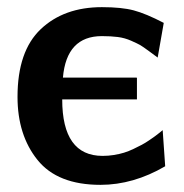

<svg xmlns="http://www.w3.org/2000/svg" viewBox="-20 -507 516 537"><path d="M29 -236Q29 -364 94 -425.5Q159 -487 265 -487Q320 -487 354 -478Q388 -469 438 -443L421 -346Q417 -349 398 -363Q379 -377 372 -381Q365 -385 347 -393Q329 -401 309.5 -403.5Q290 -406 265 -406Q166 -406 156 -290H362L363 -289V-229H154Q154 -71 267 -71Q283 -71 298.5 -73.5Q314 -76 327 -80Q340 -84 353.5 -90.5Q367 -97 376.5 -102Q386 -107 397 -114.5Q408 -122 413.5 -126Q419 -130 426.5 -136Q434 -142 435 -143L442 -42Q353 10 261 10Q141 10 85 -59.5Q29 -129 29 -236Z"/></svg>

Font: Coval
Style: Bold
Weight: 700
Foundry: Context Ltd
Version: Version 001.000